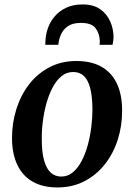

<svg xmlns="http://www.w3.org/2000/svg" viewBox="-20 -831 604 864"><path d="M324 -556.5Q391 -556.5 436.8 -530.5Q482.5 -504.5 506 -454.8Q529.5 -405 529.5 -334Q530 -266 510.2 -203.5Q490.5 -141 452.5 -92.5Q414.5 -44 360.5 -15.8Q306.5 12.5 238.5 12.5Q172.5 12.5 127 -13.5Q81.5 -39.5 58 -89Q34.5 -138.5 34 -208.5Q34 -278 53.8 -340.5Q73.5 -403 111.2 -451.8Q149 -500.5 202.8 -528.5Q256.5 -556.5 324 -556.5ZM309.5 -507Q279.5 -507 256.5 -488Q233.5 -469 216.8 -437.2Q200 -405.5 189 -366Q178 -326.5 172.8 -284.8Q167.5 -243 168 -204.5Q168 -146 178.5 -108.8Q189 -71.5 208.5 -54Q228 -36.5 255.5 -36.5Q285 -36.5 307.8 -55.5Q330.5 -74.5 347.2 -106.2Q364 -138 374.8 -177.5Q385.5 -217 390.8 -258.8Q396 -300.5 396 -339Q395.5 -397 386 -434Q376.5 -471 357.5 -489Q338.5 -507 309.5 -507ZM184 -629.5Q184 -634 184 -638Q184 -642 184.5 -646.5Q185.5 -676 195.8 -705Q206 -734 226.8 -758Q247.5 -782 278.5 -796.5Q309.5 -811 352 -811Q400.5 -811 431 -789.5Q461.5 -768 476.2 -734Q491 -700 491 -662.5Q490.5 -653 489.2 -644.5Q488 -636 486.5 -629.5H428Q428.5 -634 429 -638.8Q429.5 -643.5 429 -650Q427 -682.5 409.2 -705.2Q391.5 -728 344 -728Q306.5 -728 285 -712.8Q263.5 -697.5 253.8 -674.5Q244 -651.5 242.5 -629.5Z"/></svg>

Font: Merriweather 48pt SemiBold
Style: Italic
Weight: 600
Italic angle: -7.8°
Designer: Eben Sorkin
Foundry: Eben Sorkin
Version: Version 2.101